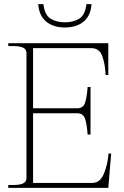

<svg xmlns="http://www.w3.org/2000/svg" viewBox="-20 -909 598 929"><path d="M165 -889H190Q196 -836 225 -818.5Q254 -801 294 -801Q334 -801 363 -818.5Q392 -836 398 -889H423Q419 -833 384.5 -804.5Q350 -776 294 -776Q238 -776 203.5 -804.5Q169 -833 165 -889ZM518 -166 504 0H20V-14H47Q77 -14 92.5 -22Q108 -30 108 -47V-653Q108 -670 92.5 -678Q77 -686 47 -686H20V-700H504V-546H491Q489 -598 475 -637Q461 -676 422 -676H140V-385H353Q382 -385 391 -410Q400 -435 404 -488H418V-258H404Q400 -311 391 -336Q382 -361 353 -361H140V-24H427Q465 -24 483.5 -70.5Q502 -117 505 -166Z"/></svg>

Font: Taviraj Thin
Style: Regular
Weight: 100
Designer: Katatrad Team
Foundry: CadsonDemak
Version: Version 1.030